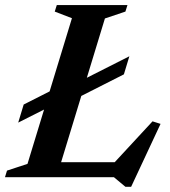

<svg xmlns="http://www.w3.org/2000/svg" viewBox="-30 -696 668 754"><path d="M382 -623.5 192 0H-10.5L-2.5 -26L78 -52.5L252.5 -624.5L185 -650.5L193 -676H470.5L462.5 -650.5ZM401.5 -38.5 569 -219.5 600.5 -209.5 485 37.5H462.5L417.5 0H109L128 -59H451.5ZM478 -475 456.5 -404 240.5 -294.5 196 -292.5 41.5 -214.5 63 -285.5 217 -363.5 260.5 -365Z"/></svg>

Font: Newsreader 16pt 16pt SemiBold
Style: Italic
Weight: 600
Italic angle: -17°
Version: Version 1.003